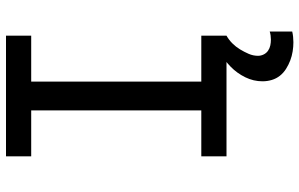

<svg xmlns="http://www.w3.org/2000/svg" viewBox="-199 -576 998 640"><g transform="rotate(-90 300.0 -256.0)"><path d="M99 0V-84H252V-651H99V-735H501V-651H348V-84H501V0ZM479 223Q464 223 448.5 220.5Q433 218 418.5 212.5Q404 207 390.5 198.5Q377 190 367.5 178Q358 166 353.5 151Q349 136 349 120Q349 90 362.5 62.5Q376 35 397.5 14Q419 -7 445.5 -22Q472 -37 501 -45V0Q487 8 475.5 19.5Q464 31 455.5 45Q447 59 440.5 74Q434 89 434 105Q434 115 438.5 124Q443 133 451 138.5Q459 144 468.5 146Q478 148 488 148Q495 148 502 147Q509 146 515 144V219Q507 221 497.5 222Q488 223 479 223Z"/></g></svg>

Font: Iosevka Medium Extended
Style: Regular
Weight: 500
Width: 7
Monospace: yes
Designer: Belleve Invis
Foundry: Belleve Invis
Version: Version 32.5.0; ttfautohint (v1.8.4)